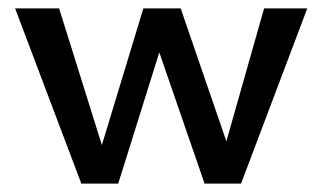

<svg xmlns="http://www.w3.org/2000/svg" viewBox="-20 -438 769 458"><path d="M713 -418 555 0H468L360 -313L262 0H174L16 -418H121L223 -92L322 -418H411L520 -101L610 -418Z"/></svg>

Font: Ysabeau Semibold
Style: Regular
Weight: 600
Designer: Christian Thalmann (Catharsis Fonts)
Version: Version 0.003